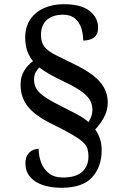

<svg xmlns="http://www.w3.org/2000/svg" viewBox="-20 -780 584 914"><path d="M272 114Q221 114 182.5 100.5Q144 87 122.5 61Q101 35 101 -2Q101 -29 112 -44.5Q123 -60 137.5 -66Q152 -72 164 -72Q164 -37 176 -5.5Q188 26 213.5 45.5Q239 65 279 65Q341 65 371 38Q401 11 401 -35Q401 -57 395.5 -73.5Q390 -90 372 -106Q354 -122 319 -142Q284 -162 225 -191Q146 -230 112 -273.5Q78 -317 78 -377Q78 -415 95 -443Q112 -471 137 -489Q119 -511 109.5 -538Q100 -565 100 -601Q100 -652 124 -687.5Q148 -723 189.5 -741.5Q231 -760 284 -760Q366 -760 406.5 -728Q447 -696 447 -648Q447 -616 427.5 -601.5Q408 -587 376 -587Q376 -618 367 -646Q358 -674 337 -692Q316 -710 280 -710Q231 -710 203 -685Q175 -660 175 -613Q175 -578 192.5 -556.5Q210 -535 245 -518Q280 -501 330 -476Q387 -449 423 -421Q459 -393 476 -361.5Q493 -330 493 -291Q493 -254 474.5 -220.5Q456 -187 433 -164Q447 -145 455.5 -120.5Q464 -96 464 -65Q464 14 418.5 64Q373 114 272 114ZM401 -199Q409 -211 414.5 -225.5Q420 -240 420 -256Q420 -279 410.5 -299Q401 -319 373.5 -340.5Q346 -362 292 -388Q256 -405 224.5 -422Q193 -439 167 -459Q157 -449 149.5 -435.5Q142 -422 142 -402Q142 -375 155 -355Q168 -335 199.5 -314.5Q231 -294 288 -266Q318 -251 347.5 -235.5Q377 -220 401 -199Z"/></svg>

Font: Noto Serif Test
Style: Regular
Weight: 400
Version: Version 1.000